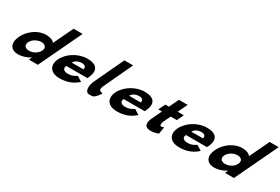

<svg xmlns="http://www.w3.org/2000/svg" viewBox="96 -2104 4910 3363"><g transform="rotate(30 2550.5 -422.5)"><path d="M192.1 -256C120.8 -106 168.2 15 332.3 15C417 15 504.3 -16 570.3 -58H572.7L545.1 0H725.6L1134.5 -860H951.6L763.3 -464C732 -505 674 -528 590.5 -528C426.4 -528 263.4 -406 192.1 -256ZM380.1 -256C413.8 -327 501.7 -377 582.8 -377C662.7 -377 702.8 -327 669 -256C635.8 -186 551.7 -136 468.2 -136C381.1 -136 346.8 -186 380.1 -256Z M1592.6 -232C1596.4 -238 1601.7 -249 1605 -256C1690.6 -436 1615.3 -528 1426.8 -528C1239.2 -528 1052.7 -406 981.4 -256C910.6 -107 981.1 15 1168.6 15C1306.5 15 1426.7 -22 1530.9 -119L1429.7 -183C1355.8 -137 1320.3 -126 1251.4 -126C1196.9 -126 1129.9 -153 1167.5 -232ZM1220.1 -330C1246.1 -377 1304.3 -413 1378.1 -413C1441.1 -413 1472 -384 1456 -330Z M1999.8 -825 1724.2 -240C1683.1 -154.6 1668.5 -41.6 1733 -3C1741.9 2.3 1786.6 0 1818.7 0C1876.6 -0.3 1948.3 -115 1948.3 -115C1960.2 -134 1964 -128 1914.4 -145C1861.7 -154.7 1902.2 -240 1902.2 -240L2176.3 -825Z M2752.6 -232C2756.4 -238 2761.7 -249 2765 -256C2850.6 -436 2775.3 -528 2586.8 -528C2399.2 -528 2212.7 -406 2141.4 -256C2070.6 -107 2141.1 15 2328.6 15C2466.5 15 2586.7 -22 2690.9 -119L2589.7 -183C2515.8 -137 2480.3 -126 2411.4 -126C2356.9 -126 2289.9 -153 2327.5 -232ZM2380.1 -330C2406.1 -377 2464.3 -413 2538.1 -413C2601.1 -413 2632 -384 2616 -330Z M3081.4 -513H3007.4L2943.2 -378H3017.2L2923.5 -181C2880.2 -90 2864.3 15 3019.3 15C3094.4 15 3166.6 -17 3166.6 -17L3190.6 -160C3190.6 -160 3162 -144 3139 -144C3111 -144 3108.3 -167 3116.7 -215L3194.2 -378H3318.3L3382.4 -513H3258.4L3349.2 -704H3172.2Z M4011.6 -232C4015.4 -238 4020.7 -249 4024 -256C4109.6 -436 4034.3 -528 3845.8 -528C3658.2 -528 3471.7 -406 3400.4 -256C3329.6 -107 3400.1 15 3587.6 15C3725.5 15 3845.7 -22 3949.9 -119L3848.7 -183C3774.8 -137 3739.3 -126 3670.4 -126C3615.9 -126 3548.9 -153 3586.5 -232ZM3639.1 -330C3665.1 -377 3723.3 -413 3797.1 -413C3860.1 -413 3891 -384 3875 -330Z M4158.1 -256C4086.8 -106 4134.2 15 4298.3 15C4383 15 4470.3 -16 4536.3 -58H4538.7L4511.1 0H4691.6L5100.5 -860H4917.6L4729.3 -464C4698 -505 4640 -528 4556.5 -528C4392.4 -528 4229.4 -406 4158.1 -256ZM4346.1 -256C4379.8 -327 4467.7 -377 4548.8 -377C4628.7 -377 4668.8 -327 4635 -256C4601.8 -186 4517.7 -136 4434.2 -136C4347.1 -136 4312.8 -186 4346.1 -256Z"/></g></svg>

Font: Hussar
Style: BdSuprExtOblFive
Weight: 700
Foundry: Cannot Into Space Fonts
Version: Version 2.00